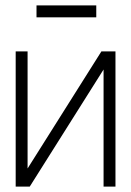

<svg xmlns="http://www.w3.org/2000/svg" viewBox="-20 -690 486 710"><path d="M336 -670H115V-626H336ZM82 -500H38V0H90L363 -433V0H407V-500H355L82 -67Z"/></svg>

Font: Advent Pro Light
Style: Regular
Weight: 300
Version: Version 3.000